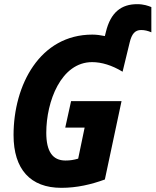

<svg xmlns="http://www.w3.org/2000/svg" viewBox="-20 -891 746 921"><path d="M274 10C349 10 417 -6 483 -30L563 -406H321L293 -279H386L355 -130C334 -124 317 -121 294 -121C232 -121 202 -165 202 -254C202 -405 273 -593 422 -593C467 -593 517 -578 568 -547L602 -687C612 -729 628 -747 657 -747C674 -747 690 -743 706 -736V-857C691 -863 670 -871 638 -871C563 -871 511 -833 488 -738L483 -718C463 -722 444 -725 423 -725C171 -725 45 -483 45 -243C45 -79 126 10 274 10Z"/></svg>

Font: Noto Sans Display SemiCondensed Extra
Style: Italic
Weight: 800
Width: 4
Italic angle: -12°
Designer: Monotype Design Team
Foundry: Monotype Imaging Inc.
Version: Version 1.900